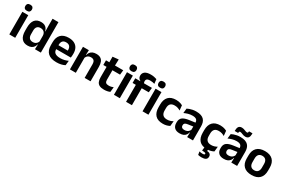

<svg xmlns="http://www.w3.org/2000/svg" viewBox="127 -2047 5331 3608"><g transform="rotate(30 2793.0 -243.0)"><path d="M57 0V-490.5H185V0ZM121 -548.5Q84.5 -548.5 67.2 -565.8Q50 -583 50 -613.5V-616Q50 -646.5 67.2 -664Q84.5 -681.5 121 -681.5Q157 -681.5 174.5 -664Q192 -646.5 192 -616V-613.5Q192 -582.5 174.5 -565.5Q157 -548.5 121 -548.5Z M456.5 11.5Q370 11.5 325 -44.5Q280 -100.5 280 -209.5V-277Q280 -387.5 325.5 -444.5Q371 -501.5 461 -501.5Q505 -501.5 535.2 -487.5Q565.5 -473.5 584.2 -447.5Q603 -421.5 610.5 -386.5H648L615.5 -291.5Q614.5 -326 601.2 -349.8Q588 -373.5 564.5 -386Q541 -398.5 509 -398.5Q460.5 -398.5 434.8 -370.5Q409 -342.5 409 -287V-206Q409 -151 434.8 -123Q460.5 -95 510 -95Q538 -95 560 -105.5Q582 -116 596.8 -134.2Q611.5 -152.5 618 -175.5L648.5 -104H612.5Q604.5 -72 586.5 -45.8Q568.5 -19.5 537 -4Q505.5 11.5 456.5 11.5ZM613.5 0 618 -120 615.5 -148.5V-349L616 -369.5L613.5 -510V-661H741.5V0Z M1083.5 12Q957.5 12 896 -46Q834.5 -104 834.5 -214V-278Q834.5 -387 892 -445.5Q949.5 -504 1059 -504Q1133 -504 1182.5 -478Q1232 -452 1256.8 -404.2Q1281.5 -356.5 1281.5 -290V-272.5Q1281.5 -254.5 1279.8 -235.8Q1278 -217 1275 -200.5H1159Q1160.5 -228 1160.8 -252.8Q1161 -277.5 1161 -297.5Q1161 -332 1150 -356.2Q1139 -380.5 1116.5 -393Q1094 -405.5 1059 -405.5Q1007.5 -405.5 983 -377Q958.5 -348.5 958.5 -296V-250.5L959 -236V-197.5Q959 -174.5 966.2 -155Q973.5 -135.5 990.5 -121.2Q1007.5 -107 1035.8 -99Q1064 -91 1106.5 -91Q1152.5 -91 1194.2 -101.2Q1236 -111.5 1273.5 -129L1262.5 -28Q1229 -9.5 1183.8 1.2Q1138.5 12 1083.5 12ZM902.5 -200.5V-285.5H1249V-200.5Z M1691.5 0V-294.5Q1691.5 -325.5 1683.2 -348Q1675 -370.5 1656 -383Q1637 -395.5 1604 -395.5Q1575 -395.5 1553.2 -385Q1531.5 -374.5 1517.8 -356.8Q1504 -339 1497 -316.5L1477 -386.5H1501Q1509 -419 1527.8 -445Q1546.5 -471 1578.8 -486.2Q1611 -501.5 1659.5 -501.5Q1716 -501.5 1751 -480.2Q1786 -459 1802.8 -417Q1819.5 -375 1819.5 -313V0ZM1372 0V-490.5H1500L1495 -371L1500 -360.5V0Z M2115 10.5Q2052.5 10.5 2015.2 -8.2Q1978 -27 1961.5 -65Q1945 -103 1945 -158.5V-444.5H2072V-177.5Q2072 -137.5 2090.2 -118.8Q2108.5 -100 2154.5 -100Q2181.5 -100 2206.5 -105.8Q2231.5 -111.5 2252.5 -121L2241.5 -14Q2216.5 -2.5 2184.2 4Q2152 10.5 2115 10.5ZM1874 -385.5V-486.5H2248L2237 -385.5ZM1946.5 -477 1946 -607 2073.5 -620 2068.5 -477Z M2327 0V-490.5H2455V0ZM2391 -548.5Q2354.5 -548.5 2337.2 -565.8Q2320 -583 2320 -613.5V-616Q2320 -646.5 2337.2 -664Q2354.5 -681.5 2391 -681.5Q2427 -681.5 2444.5 -664Q2462 -646.5 2462 -616V-613.5Q2462 -582.5 2444.5 -565.5Q2427 -548.5 2391 -548.5Z M2740 -676.5Q2779 -676.5 2812 -670Q2845 -663.5 2870.5 -654L2882 -558Q2860.5 -564.5 2837.2 -568.8Q2814 -573 2786 -573Q2752.5 -573 2733.2 -565.5Q2714 -558 2706 -544Q2698 -530 2698 -511V-509.5Q2698 -496 2702 -484Q2706 -472 2711.5 -462.5L2628 -459.5V-473Q2605 -484 2589 -505.5Q2573 -527 2573 -559V-561.5Q2573 -614.5 2613.8 -645.5Q2654.5 -676.5 2740 -676.5ZM2590 0V-433H2717.5V0ZM2519 -368V-469.5L2643 -468.5L2693 -469.5H2881L2870 -368ZM2947.5 0V-490.5H3075.5V0ZM3011.5 -548.5Q2975 -548.5 2957.8 -565.8Q2940.5 -583 2940.5 -613.5V-616Q2940.5 -646.5 2957.8 -664Q2975 -681.5 3011.5 -681.5Q3047.5 -681.5 3065 -664Q3082.5 -646.5 3082.5 -616V-613.5Q3082.5 -582.5 3065 -565.5Q3047.5 -548.5 3011.5 -548.5Z M3393 12.5Q3279.5 12.5 3224.8 -47.5Q3170 -107.5 3170 -216V-276Q3170 -384 3225 -443.5Q3280 -503 3393 -503Q3422.5 -503 3448.2 -498.2Q3474 -493.5 3495.2 -485.5Q3516.5 -477.5 3532.5 -468.5L3543 -361Q3518.5 -376.5 3488.2 -387Q3458 -397.5 3418.5 -397.5Q3356.5 -397.5 3327.8 -365.8Q3299 -334 3299 -273.5V-220.5Q3299 -160.5 3328.8 -128Q3358.5 -95.5 3420.5 -95.5Q3460 -95.5 3490.5 -105.8Q3521 -116 3547.5 -131L3537 -23Q3512.5 -9 3475.5 1.8Q3438.5 12.5 3393 12.5Z M3915.5 0 3920 -120 3916.5 -131V-284.5L3916 -306.5Q3916 -354.5 3889.8 -377Q3863.5 -399.5 3804 -399.5Q3753.5 -399.5 3709.2 -386.2Q3665 -373 3627.5 -355.5L3638.5 -457.5Q3660.5 -469 3688.8 -479.2Q3717 -489.5 3752 -496Q3787 -502.5 3827.5 -502.5Q3887.5 -502.5 3929 -488.2Q3970.5 -474 3995.2 -447.5Q4020 -421 4031 -384.2Q4042 -347.5 4042 -303V0ZM3755 11.5Q3682 11.5 3643.8 -25Q3605.5 -61.5 3605.5 -129V-143Q3605.5 -214.5 3649.5 -248.8Q3693.5 -283 3789 -296L3928 -315L3935.5 -232.5L3807.5 -214Q3765.5 -208.5 3747.8 -194Q3730 -179.5 3730 -151.5V-146.5Q3730 -119 3747.2 -103.8Q3764.5 -88.5 3801.5 -88.5Q3834.5 -88.5 3858 -99Q3881.5 -109.5 3896.8 -126.8Q3912 -144 3918.5 -165.5L3936.5 -102H3914.5Q3906.5 -70.5 3888.8 -44.8Q3871 -19 3839 -3.8Q3807 11.5 3755 11.5Z M4351 12.5Q4237.5 12.5 4182.8 -47.5Q4128 -107.5 4128 -216V-276Q4128 -384 4183 -443.5Q4238 -503 4351 -503Q4380.5 -503 4406.2 -498.2Q4432 -493.5 4453.2 -485.5Q4474.5 -477.5 4490.5 -468.5L4501 -361Q4476.5 -376.5 4446.2 -387Q4416 -397.5 4376.5 -397.5Q4314.5 -397.5 4285.8 -365.8Q4257 -334 4257 -273.5V-220.5Q4257 -160.5 4286.8 -128Q4316.5 -95.5 4378.5 -95.5Q4418 -95.5 4448.5 -105.8Q4479 -116 4505.5 -131L4495 -23Q4470.5 -9 4433.5 1.8Q4396.5 12.5 4351 12.5ZM4379 -13.5 4367 68 4316.5 38Q4326 37 4335.8 36.8Q4345.5 36.5 4355 37Q4407.5 38 4432.5 57Q4457.5 76 4457.5 112V115Q4457.5 156.5 4427.2 176.2Q4397 196 4339 196Q4318 196 4298 193.2Q4278 190.5 4263 187L4250.5 117.5Q4266 122 4283.5 124.5Q4301 127 4319 127Q4343.5 127 4355.8 121.8Q4368 116.5 4368 105.5V104.5Q4368 91.5 4351.8 86Q4335.5 80.5 4291.5 78.5Q4288 78 4286.8 78Q4285.5 78 4285 78L4297 -13.5Z M4873.5 0 4878 -120 4874.5 -131V-284.5L4874 -306.5Q4874 -354.5 4847.8 -377Q4821.5 -399.5 4762 -399.5Q4711.5 -399.5 4667.2 -386.2Q4623 -373 4585.5 -355.5L4596.5 -457.5Q4618.5 -469 4646.8 -479.2Q4675 -489.5 4710 -496Q4745 -502.5 4785.5 -502.5Q4845.5 -502.5 4887 -488.2Q4928.5 -474 4953.2 -447.5Q4978 -421 4989 -384.2Q5000 -347.5 5000 -303V0ZM4713 11.5Q4640 11.5 4601.8 -25Q4563.5 -61.5 4563.5 -129V-143Q4563.5 -214.5 4607.5 -248.8Q4651.5 -283 4747 -296L4886 -315L4893.5 -232.5L4765.5 -214Q4723.5 -208.5 4705.8 -194Q4688 -179.5 4688 -151.5V-146.5Q4688 -119 4705.2 -103.8Q4722.5 -88.5 4759.5 -88.5Q4792.5 -88.5 4816 -99Q4839.5 -109.5 4854.8 -126.8Q4870 -144 4876.5 -165.5L4894.5 -102H4872.5Q4864.5 -70.5 4846.8 -44.8Q4829 -19 4797 -3.8Q4765 11.5 4713 11.5ZM4855 -552Q4837 -552 4820.2 -556.5Q4803.5 -561 4788 -567.5Q4772.5 -574 4758.5 -578.8Q4744.5 -583.5 4733 -583.5Q4719 -583.5 4713.2 -575.2Q4707.5 -567 4707.5 -550.5V-546H4633V-564Q4633 -611.5 4652.8 -640.2Q4672.5 -669 4721.5 -669Q4740.5 -669 4757.5 -664Q4774.5 -659 4789.8 -652.8Q4805 -646.5 4818.5 -641.8Q4832 -637 4843.5 -637Q4857.5 -637 4863 -645.5Q4868.5 -654 4868.5 -670V-675H4943.5V-655.5Q4943.5 -608 4923.5 -580Q4903.5 -552 4855 -552Z M5317.5 13.5Q5203.5 13.5 5144.8 -45Q5086 -103.5 5086 -211.5V-278Q5086 -386.5 5144.8 -445.2Q5203.5 -504 5317.5 -504Q5431 -504 5489.5 -445.2Q5548 -386.5 5548 -278V-211.5Q5548 -103.5 5489.8 -45Q5431.5 13.5 5317.5 13.5ZM5317.5 -89Q5367.5 -89 5393.8 -119Q5420 -149 5420 -205V-284.5Q5420 -341.5 5393.8 -371.8Q5367.5 -402 5317.5 -402Q5267 -402 5240.8 -371.8Q5214.5 -341.5 5214.5 -284.5V-205Q5214.5 -149 5240.8 -119Q5267 -89 5317.5 -89Z"/></g></svg>

Font: Anek Odia SemiBold
Style: Regular
Weight: 600
Version: Version 1.003